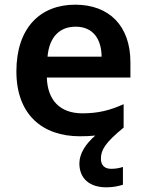

<svg xmlns="http://www.w3.org/2000/svg" viewBox="-20 -572 625 820"><path d="M411 106C411 70 427 39 508 -27V-127C450 -101 400 -88 332 -88C236 -88 183 -144 180 -241H537V-306C537 -461 447 -552 301 -552C151 -552 50 -452 50 -267C50 -82 162 10 321 10C345 10 367 9 387 7C346 42 319 84 319 126C319 190 362 228 434 228C464 228 485 223 505 217V141C493 145 476 149 455 149C428 149 411 135 411 106ZM303 -458C378 -458 413 -405 414 -330H183C190 -413 234 -458 303 -458Z"/></svg>

Font: Noto Sans Georgian SemiBold
Style: Regular
Weight: 600
Designer: Monotype Design Team, Akaki Razmadze
Foundry: Google LLC
Version: Version 2.005